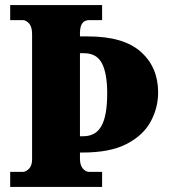

<svg xmlns="http://www.w3.org/2000/svg" viewBox="-20 -734 663 754"><path d="M20 0V-59H70Q82 -59 94 -71.5Q106 -84 106 -108V-600Q106 -629 94 -642Q82 -655 70 -655H20V-714H381V-655H330Q294 -655 294 -604V-591H326Q465 -591 533 -530.5Q601 -470 601 -371Q601 -311 572 -257Q543 -203 478 -169Q413 -135 305 -135H294V-110Q294 -86 305 -72.5Q316 -59 330 -59H381V0ZM307 -199Q356 -199 378.5 -239.5Q401 -280 401 -367Q401 -445 380.5 -485Q360 -525 310 -525H294V-199Z"/></svg>

Font: Noto Serif Lao SemiCondensed Black
Style: Regular
Weight: 900
Width: 4
Designer: Monotype Design Team
Foundry: Monotype Imaging Inc.
Version: Version 2.003; ttfautohint (v1.8.4.7-5d5b)